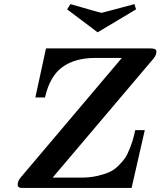

<svg xmlns="http://www.w3.org/2000/svg" viewBox="-20 -924 789 944"><path d="M66.9 -16.1Q66.9 -34.2 82 -51.8L579.1 -639.2H449.2Q349.1 -639.2 287.1 -594.5Q225.1 -549.8 201.2 -444.8H153.8L206.1 -686H720.2Q749 -686 749 -670.9Q749 -653.8 735.8 -637.2L238.8 -50.8H378.9Q421.9 -50.8 457.5 -58.8Q493.2 -66.9 517.6 -77.9Q542 -88.9 562.5 -109.4Q583 -129.9 594.5 -146.5Q606 -163.1 616.9 -191.2Q627.9 -219.2 633.1 -236.6Q638.2 -253.9 645 -284.2H691.9L627 0H96.2Q85 0 80.6 -0.5Q76.2 -1 71.5 -4.6Q66.9 -8.3 66.9 -16.1ZM310.1 -877.9 326.2 -903.8Q475.1 -860.8 479 -860.8Q481 -860.8 508.5 -868.4Q536.1 -876 578.1 -887Q620.1 -897.9 641.1 -903.8L648.9 -877.9L460 -765.1Z"/></svg>

Font: CMU Serif Extra
Style: BoldSlanted
Weight: 700
Italic angle: -9.46001°
Version: Version 0.7.0